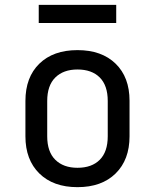

<svg xmlns="http://www.w3.org/2000/svg" viewBox="-20 -765 640 793"><path d="M300 8Q200 8 142.5 -48.5Q85 -105 85 -202V-348Q85 -446 142.5 -502Q200 -558 300 -558Q400 -558 457.5 -502Q515 -446 515 -349V-202Q515 -105 457.5 -48.5Q400 8 300 8ZM300 -72Q359 -72 392 -105Q425 -138 425 -202V-348Q425 -412 392 -445Q359 -478 300 -478Q242 -478 208.5 -445Q175 -412 175 -348V-202Q175 -138 208.5 -105Q242 -72 300 -72ZM140 -670V-745H460V-670Z"/></svg>

Font: Tiny
Style: Regular
Weight: 400
Designer: Philipp Nurullin, Konstantin Bulenkov
Foundry: JetBrains
Version: Version 2.251; ttfautohint (v1.8.4.7-5d5b)